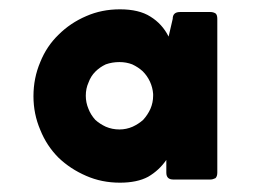

<svg xmlns="http://www.w3.org/2000/svg" viewBox="-20 -768 552 412"><path d="M442.4 -385.7Q436.5 -382.8 431.6 -382.8Q405.3 -382.8 351.6 -382.8Q336.9 -382.8 336.9 -397.5Q336.9 -406.2 336.9 -424.8Q321.3 -402.3 297.9 -388.7Q274.4 -376 237.3 -376Q198.2 -376 165 -390.6Q130.9 -405.3 105.5 -429.7Q80.1 -455.1 66.4 -489.3Q51.8 -523.4 51.8 -561.5Q51.8 -600.6 66.4 -634.8Q80.1 -668.9 105.5 -693.4Q130.9 -718.8 165 -733.4Q198.2 -748 237.3 -748Q278.3 -748 302.7 -732.4Q328.1 -716.8 341.8 -689.5Q344.7 -702.1 350.6 -727.5Q350.6 -742.2 366.2 -742.2Q387.7 -742.2 431.6 -742.2Q437.5 -742.2 442.4 -739.3Q446.3 -736.3 446.3 -727.5Q446.3 -617.2 446.3 -397.5Q446.3 -389.6 442.4 -385.7ZM164.1 -562.5Q164.1 -547.9 169.9 -534.2Q174.8 -521.5 184.6 -510.7Q194.3 -502 207 -496.1Q220.7 -490.2 236.3 -490.2Q251 -490.2 264.6 -496.1Q277.3 -502 287.1 -510.7Q296.9 -521.5 302.7 -534.2Q308.6 -547.9 308.6 -562.5Q308.6 -563.5 308.6 -566.4Q307.6 -580.1 301.8 -592.8Q295.9 -605.5 286.1 -615.2Q276.4 -624 263.7 -629.9Q251 -634.8 236.3 -634.8Q220.7 -634.8 207 -629.9Q194.3 -624 184.6 -614.3Q174.8 -604.5 169.9 -590.8Q164.1 -578.1 164.1 -562.5Z"/></svg>

Font: Cocogoose
Style: Regular
Weight: 400
Designer: Cosimo Lorenzo Pancini
Version: Version 1.000